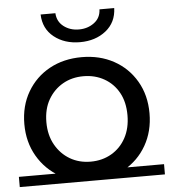

<svg xmlns="http://www.w3.org/2000/svg" viewBox="-55 -785 745 842"><g transform="rotate(-5 317.5 -364.0)"><path d="M318 9Q238 9 176 -26Q114 -61 78 -123Q42 -185 42 -264Q42 -344 78 -405.5Q114 -467 176 -501Q238 -535 318 -535Q397 -535 459 -501Q521 -467 557 -405.5Q593 -344 593 -264Q593 -185 557.5 -123Q522 -61 459.5 -26Q397 9 318 9ZM-2 9V-36H637V9ZM318 -75Q369 -75 409.5 -98.5Q450 -122 473 -164.5Q496 -207 496 -264Q496 -322 473 -363.5Q450 -405 409.5 -428Q369 -451 318 -451Q267 -451 227 -428Q187 -405 163 -363.5Q139 -322 139 -264Q139 -207 163 -164.5Q187 -122 227 -98.5Q267 -75 318 -75ZM317 -601Q249 -601 203 -637.5Q157 -674 155 -737H220Q222 -700 250 -678.5Q278 -657 317 -657Q356 -657 384.5 -678.5Q413 -700 414 -737H479Q477 -674 431 -637.5Q385 -601 317 -601Z"/></g></svg>

Font: Montserrat Underline Thin Medium
Style: Regular
Weight: 500
Version: Version 9.000